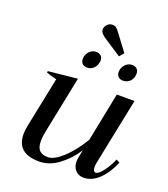

<svg xmlns="http://www.w3.org/2000/svg" viewBox="-155 -971 951 1090"><g transform="rotate(20 320.0 -426.0)"><path d="M292 -819Q292 -834 304.5 -848Q317 -862 336 -862Q351 -862 359.5 -855Q368 -848 372.5 -841.5Q377 -835 379 -833L454 -733L431 -706L320 -779Q292 -798 292 -819ZM243 -622Q243 -630 244 -635Q249 -657 265 -671.5Q281 -686 302 -686Q320 -686 331 -675.5Q342 -665 342 -648Q342 -645 340 -635Q335 -612 319.5 -598Q304 -584 282 -584Q264 -584 253.5 -594.5Q243 -605 243 -622ZM460 -622Q460 -631 461 -635Q466 -657 482 -671.5Q498 -686 519 -686Q538 -686 548.5 -675.5Q559 -665 559 -647Q559 -620 542 -602Q525 -584 499 -584Q481 -584 470.5 -594.5Q460 -605 460 -622ZM640 -140Q614 -75 571 -32.5Q528 10 476 10Q448 10 428.5 -9.5Q409 -29 409 -63Q409 -76 412 -91L421 -135Q381 -73 325.5 -31.5Q270 10 208 10Q73 10 73 -107Q73 -131 79 -159L141 -462Q101 -471 79 -480L80 -489L256 -507L186 -163Q179 -131 179 -103Q179 -64 196 -47Q213 -30 247 -30Q284 -30 335 -76.5Q386 -123 435 -203L494 -498H601L519 -97Q516 -84 516 -70Q516 -57 520 -48.5Q524 -40 532 -40Q550 -40 577 -76.5Q604 -113 619 -151Z"/></g></svg>

Font: Trirong Medium
Style: Italic
Weight: 500
Italic angle: -12°
Designer: Katatrad Team
Foundry: CadsonDemak
Version: Version 1.001